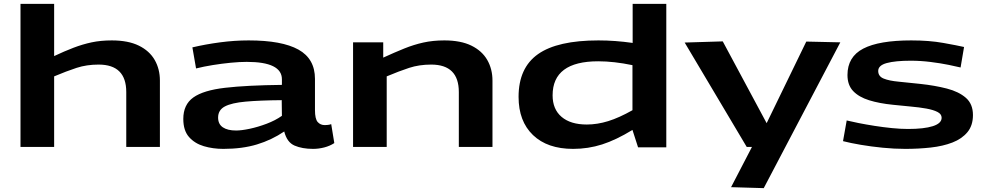

<svg xmlns="http://www.w3.org/2000/svg" viewBox="-20 -760 5089 993"><path d="M86 0V-740H260V-470Q313 -495 360 -513Q407 -531 454 -541Q501 -551 558 -551Q643 -551 698 -524Q753 -497 780 -450Q807 -403 807 -343V0H633V-284Q633 -426 490 -426Q428 -426 376 -409Q324 -392 260 -365V0Z M928 -145Q928 -219 980 -256Q1032 -293 1144.5 -306Q1257 -319 1438 -321V-350Q1438 -440 1256 -440Q1219 -440 1173 -435.5Q1127 -431 1080.5 -423.5Q1034 -416 994 -406L975 -515Q1043 -531 1118 -541Q1193 -551 1266 -551Q1438 -551 1523.5 -503.5Q1609 -456 1609 -352V-191Q1609 -145 1623 -129Q1637 -113 1660 -113Q1667 -113 1676 -114Q1685 -115 1693 -118L1709 -20Q1686 -5 1657 2.5Q1628 10 1599 10Q1543 10 1503.5 -7Q1464 -24 1450 -80Q1385 -36 1309 -13Q1233 10 1135 10Q1081 10 1034 -4Q987 -18 957.5 -51.5Q928 -85 928 -145ZM1108 -152Q1108 -118 1132.5 -101.5Q1157 -85 1201 -85Q1229 -85 1271.5 -94Q1314 -103 1359 -120Q1404 -137 1438 -161L1437 -242Q1324 -241 1251 -234.5Q1178 -228 1143 -209.5Q1108 -191 1108 -152Z M1806 0V-541H1962V-462Q2021 -489 2070.5 -509Q2120 -529 2169.5 -540Q2219 -551 2278 -551Q2363 -551 2418 -524Q2473 -497 2500 -450Q2527 -403 2527 -343V0H2353V-284Q2353 -426 2210 -426Q2148 -426 2096 -409Q2044 -392 1980 -365V0Z M3280 2 3251 -88Q3166 -36 3094 -13Q3022 10 2944 10Q2811 10 2736.5 -61.5Q2662 -133 2662 -259Q2662 -409 2762.5 -480Q2863 -551 3075 -551Q3161 -551 3252 -538V-740H3426V2ZM3251 -190V-423Q3155 -443 3074 -443Q2838 -443 2838 -267Q2838 -195 2884.5 -155.5Q2931 -116 3015 -116Q3069 -116 3125.5 -133.5Q3182 -151 3251 -190Z M3761 208 3869 0H3842L3521 -540L3718 -546L3945 -123L4150 -545L4326 -541L3930 213Z M4340 -30 4359 -137Q4383 -131 4421 -123.5Q4459 -116 4503.5 -109Q4548 -102 4593 -97.5Q4638 -93 4676 -93Q4759 -93 4804.5 -107.5Q4850 -122 4850 -151Q4850 -170 4828.5 -181Q4807 -192 4771 -198.5Q4735 -205 4690 -209Q4645 -213 4599 -218Q4528 -225 4475 -241.5Q4422 -258 4392.5 -289Q4363 -320 4363 -372Q4363 -466 4444.5 -508.5Q4526 -551 4693 -551Q4786 -551 4858.5 -538Q4931 -525 4966 -517L4948 -411Q4928 -416 4886.5 -424.5Q4845 -433 4793 -439.5Q4741 -446 4690 -446Q4611 -446 4566.5 -434Q4522 -422 4522 -393Q4522 -365 4550.5 -353.5Q4579 -342 4628.5 -337.5Q4678 -333 4740 -326Q4815 -318 4877 -302Q4939 -286 4975.5 -254Q5012 -222 5012 -165Q5012 -111 4983.5 -76.5Q4955 -42 4906 -23Q4857 -4 4794 3Q4731 10 4662 10Q4605 10 4545 4Q4485 -2 4432 -11Q4379 -20 4340 -30Z"/></svg>

Font: Georama ExtraExtended SemiBold
Style: Regular
Weight: 600
Width: 8
Designer: Jean-Baptiste Levee
Foundry: Production Type
Version: Version 1.000